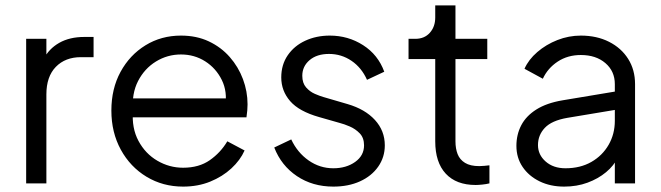

<svg xmlns="http://www.w3.org/2000/svg" viewBox="-20 -680 2452 712"><path d="M77 0V-536H152V-448L142 -461Q161 -499 199.5 -521Q238 -543 293 -543H327V-468H280Q222 -468 187 -432Q152 -396 152 -330V0Z M393 -270Q393 -351 427 -413.5Q461 -476 519.5 -512Q578 -548 651 -548Q709 -548 754.5 -526.5Q800 -505 832 -468.5Q864 -432 881 -386.5Q898 -341 898 -293Q898 -283 897 -270.5Q896 -258 894 -245H441V-315H851L815 -285Q824 -340 802.5 -383.5Q781 -427 741 -452.5Q701 -478 651 -478Q601 -478 558.5 -452Q516 -426 492 -379.5Q468 -333 473 -269Q468 -205 493.5 -157.5Q519 -110 563.5 -84Q608 -58 659 -58Q718 -58 758 -86Q798 -114 823 -156L887 -122Q871 -86 838 -55.5Q805 -25 759.5 -6.5Q714 12 659 12Q584 12 523.5 -24.5Q463 -61 428 -125Q393 -189 393 -270Z M997 -133 1060 -163Q1083 -114 1124.5 -85Q1166 -56 1216 -56Q1264 -56 1297 -79.5Q1330 -103 1330 -141Q1330 -169 1314 -185.5Q1298 -202 1277 -211Q1256 -220 1240 -224L1163 -246Q1089 -267 1056 -305Q1023 -343 1023 -393Q1023 -440 1047 -475Q1071 -510 1112 -529Q1153 -548 1203 -548Q1271 -548 1326.5 -512.5Q1382 -477 1405 -414L1341 -384Q1321 -429 1283.5 -454.5Q1246 -480 1200 -480Q1155 -480 1128 -457Q1101 -434 1101 -399Q1101 -372 1115 -356Q1129 -340 1147.5 -332Q1166 -324 1180 -320L1269 -294Q1334 -275 1370.5 -235Q1407 -195 1407 -141Q1407 -97 1382.5 -62Q1358 -27 1315 -7.5Q1272 12 1216 12Q1139 12 1081 -27Q1023 -66 997 -133Z M1594 -156V-461H1495V-536H1520Q1554 -536 1574 -558.5Q1594 -581 1594 -615V-660H1669V-536H1787V-461H1669V-156Q1669 -129 1677 -108.5Q1685 -88 1704.5 -76Q1724 -64 1757 -64Q1765 -64 1776 -65Q1787 -66 1795 -67V0Q1783 3 1768 4.5Q1753 6 1744 6Q1672 6 1633 -36Q1594 -78 1594 -156Z M1895 -139Q1895 -181 1913 -215.5Q1931 -250 1969 -274Q2007 -298 2066 -308L2276 -343V-275L2084 -243Q2026 -233 2000.5 -206Q1975 -179 1975 -142Q1975 -106 2003.5 -81Q2032 -56 2077 -56Q2132 -56 2173 -79.5Q2214 -103 2237 -143Q2260 -183 2260 -232V-368Q2260 -416 2225 -446Q2190 -476 2134 -476Q2085 -476 2048 -451.5Q2011 -427 1993 -388L1925 -425Q1940 -459 1972.5 -487Q2005 -515 2047 -531.5Q2089 -548 2134 -548Q2193 -548 2238.5 -525Q2284 -502 2309.5 -461.5Q2335 -421 2335 -368V0H2260V-107L2271 -96Q2257 -66 2227.5 -41.5Q2198 -17 2158.5 -2.5Q2119 12 2072 12Q2021 12 1981 -7.5Q1941 -27 1918 -61Q1895 -95 1895 -139Z"/></svg>

Font: Kosmopol Plus Jakarta Sans
Style: Regular
Weight: 400
Designer: Gumpita Rahayu
Foundry: Tokotype
Version: Version 2.006